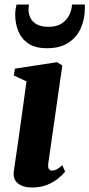

<svg xmlns="http://www.w3.org/2000/svg" viewBox="-20 -821 397 852"><path d="M122 11Q96 11 76.8 3Q57.5 -5 48 -20Q38.5 -35 41 -58Q43 -73 47.2 -101.5Q51.5 -130 57 -169Q62.5 -208 69.2 -255Q76 -302 83 -354Q90 -406 97.5 -460L41 -486L46.5 -516.5L233 -545L256.5 -530.5L194.5 -98Q192 -80 196.5 -72Q201 -64 211 -64Q221 -64 231.2 -69.2Q241.5 -74.5 256.5 -88L269 -59.5Q259.5 -47 240 -30.5Q220.5 -14 191 -1.5Q161.5 11 122 11ZM188 -607Q137.5 -607 106.8 -627.2Q76 -647.5 61.8 -681.2Q47.5 -715 47.5 -756.5Q47.5 -772 49.5 -782.8Q51.5 -793.5 53.5 -801H108.5Q108 -797 107.2 -792Q106.5 -787 106.5 -779.5Q106.5 -758.5 115.5 -740.8Q124.5 -723 144 -712.5Q163.5 -702 195.5 -702Q232 -702 254.5 -717.2Q277 -732.5 287.8 -755.2Q298.5 -778 299.5 -801H356.5Q356.5 -797 356.8 -792.5Q357 -788 356.5 -781.5Q356 -734.5 338 -694.8Q320 -655 283 -631Q246 -607 188 -607Z"/></svg>

Font: Merriweather 72pt ExtraBold
Style: Italic
Weight: 800
Italic angle: -7.8°
Version: Version 2.101